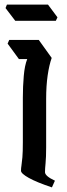

<svg xmlns="http://www.w3.org/2000/svg" viewBox="-20 -812 291 832"><path d="M46 -722 4 -777 10 -792H188L229 -737L222 -722ZM205 0Q139 -22 105 -41Q71 -60 71 -72Q71 -83 73 -95Q75 -107 77 -130Q79 -153 79 -196V-389Q79 -437 83 -483Q87 -529 98 -556H62L13 -623L20 -639H148L204 -561Q193 -530 186.5 -485Q180 -440 180 -384V-174Q180 -131 177.5 -105.5Q175 -80 175 -66Q175 -49 218 -29Z"/></svg>

Font: Jaini Purva
Style: Regular
Weight: 400
Designer: Maithili Shingre, Girish Dalvi (Devanagari), Taresh Vohra (Latin)
Foundry: Ek Type
Version: Version 2.000; ttfautohint (v1.8.4.7-5d5b)